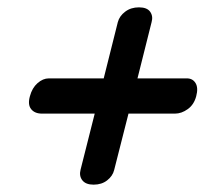

<svg xmlns="http://www.w3.org/2000/svg" viewBox="-20 -603 576 523"><path d="M235 -100Q213.5 -100 204.2 -112Q195 -124 199.5 -141L238 -293.5H94.5Q74.5 -293.5 64.8 -305.8Q55 -318 61.5 -341Q67.5 -363.5 82.2 -376.5Q97 -389.5 113 -389.5H262.5L301 -543Q305.5 -559.5 321 -571.2Q336.5 -583 358.5 -583Q380.5 -583 389 -571Q397.5 -559 393 -543L354.5 -389.5H489Q505 -389.5 512.8 -376.5Q520.5 -363.5 514.5 -341Q508.5 -318 491.5 -305.8Q474.5 -293.5 456.5 -293.5H330L291 -140Q287 -123.5 272 -111.8Q257 -100 235 -100Z"/></svg>

Font: Fraunces 144pt SuperSoft
Style: Bold Italic
Weight: 700
Italic angle: -16°
Version: Version 1.000;[0bf87f6ff]